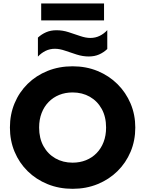

<svg xmlns="http://www.w3.org/2000/svg" viewBox="-20 -1110 865 1144"><path d="M412.6 15Q331.9 15 263.6 -12.8Q195.2 -40.5 144.9 -90Q94.5 -139.5 66.8 -206Q39.1 -272.5 39.1 -350Q39.1 -428 66.8 -494.5Q94.5 -561 144.9 -610.5Q195.2 -660 263.6 -687.5Q331.9 -715 412.6 -715Q493.2 -715 561.3 -687Q629.4 -659 679.8 -609Q730.2 -559 758.2 -492.8Q786.1 -426.5 786.1 -350Q786.1 -272.5 758.2 -206Q730.2 -139.5 679.8 -90Q629.4 -40.5 561.3 -12.8Q493.2 15 412.6 15ZM412.6 -140.8Q455.8 -140.8 492.2 -155.4Q528.6 -170.1 555.5 -197.6Q582.4 -225 597.2 -263.6Q612.1 -302.2 612.1 -350Q612.1 -413.8 586.2 -460.8Q560.2 -507.8 515.1 -533.5Q470 -559.2 412.6 -559.2Q369.5 -559.2 333.1 -544.6Q296.6 -529.9 269.8 -502.4Q242.9 -475 228 -436.4Q213.1 -397.9 213.1 -350Q213.1 -286.2 239.1 -239.2Q265 -192.2 310.1 -166.5Q355.2 -140.8 412.6 -140.8ZM205.9 -772.8V-886Q227.5 -906 254.8 -917.9Q282 -929.8 316.9 -929.8Q353.1 -929.8 388.8 -918.3Q424.4 -906.9 457.5 -895.4Q490.6 -883.9 518.5 -883.9Q548.4 -883.9 574 -896.4Q599.6 -909 619.2 -930.5V-818Q597.8 -797.5 570.6 -785.5Q543.4 -773.5 508.6 -773.5Q472.9 -773.5 437 -785Q401.1 -796.5 368.2 -807.9Q335.4 -819.4 307 -819.4Q277.1 -819.4 251.4 -806.8Q225.8 -794.1 205.9 -772.8ZM225.4 -988.5V-1089.5H599.9V-988.5Z"/></svg>

Font: Geologica-Sharp
Style: Regular
Weight: 100
Designer: Sindre Bremnes, Frode Helland
Foundry: Monokrom Skriftforlag AS
Version: Version 1.010;gftools[0.9.28]